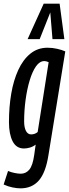

<svg xmlns="http://www.w3.org/2000/svg" viewBox="-38 -810 377 1050"><path d="M-18 199 6 125Q22 132 42 136Q62 140 75 140Q104 140 122.5 117.5Q141 95 149 38L157 -19Q141 -7 124 -2.5Q107 2 93 2Q51 2 31 -37.5Q11 -77 11 -142Q11 -225 23.5 -298Q36 -371 62 -427.5Q88 -484 128 -516.5Q168 -549 222 -549Q249 -549 275 -543Q301 -537 319 -529L227 38Q212 134 174.5 177Q137 220 74 220Q55 220 30.5 215Q6 210 -18 199ZM228 -470Q214 -476 205 -476Q179 -476 159 -447.5Q139 -419 124.5 -371Q110 -323 102 -264.5Q94 -206 94 -146Q94 -113 104 -94Q114 -75 132 -75Q153 -75 168 -88ZM113 -596 201 -790H288L314 -596H249L237 -742L179 -596Z"/></svg>

Font: Georama Extra Condensed Medium
Style: Italic
Weight: 500
Width: 2
Italic angle: -9°
Designer: Jean-Baptiste Levee
Foundry: Production Type
Version: Version 1.000